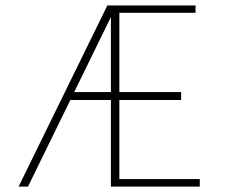

<svg xmlns="http://www.w3.org/2000/svg" viewBox="-20 -690 832 710"><path d="M240.2 -320.3H390.1V0H718.8V-27.8H421.4V-320.3H649.9V-349.6H421.4V-642.6H703.1V-669.9H377L48.8 0H83.5ZM390.1 -627V-349.6H254.4Z"/></svg>

Font: SaysetthaMai Thin
Style: Regular
Weight: 100
Designer: John M. Durdin
Foundry: Lao Script for Windows
Version: Version 1.101